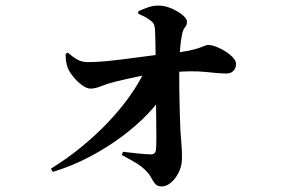

<svg xmlns="http://www.w3.org/2000/svg" viewBox="-20 -613 1040 687"><path d="M419.6 -69.9Q448.9 -66.4 474.6 -63.8Q500.4 -61.2 520 -60.6Q536.2 -60.1 538.2 -78.2Q539.5 -91.7 539.5 -122.8Q539.5 -153.9 538.8 -196.7Q538.2 -239.5 537.7 -288.5Q537.2 -337.4 537.2 -386.4Q537.2 -394.8 536.8 -416.2Q536.5 -437.7 536 -462.7Q535.5 -487.6 534.8 -505.6Q534 -518 531 -525.3Q527.9 -532.6 519.4 -538.8Q507.9 -547.9 497.4 -553.3Q486.9 -558.7 475.1 -563.4L474.6 -572.3Q487.5 -578.7 506.9 -585.8Q526.2 -593 545.6 -593Q570.6 -593 594.4 -582.4Q618.2 -571.9 633.6 -558.8Q649 -545.7 649 -535.8Q649 -522.8 641.8 -515Q634.6 -507.1 631.1 -488.5Q626.9 -465.9 624.8 -443.9Q622.7 -422 622 -405.6Q621.3 -391.5 621.3 -360.3Q621.3 -329 621.6 -290Q622 -251 623.2 -212.9Q624.5 -174.7 625.5 -146.6Q626.7 -126.9 629 -100.9Q631.2 -75 631.2 -47.1Q631.2 -20.7 620.1 2.4Q609 25.6 592.4 39.8Q575.8 54.1 559 54.1Q542.7 54.1 534.9 44.5Q527.1 34.9 520 21.2Q512.8 7.5 499.3 -5.1Q483.3 -20.3 463.3 -32Q443.3 -43.8 416.3 -58.1ZM214.8 -420.7 223.2 -424.7Q239.9 -409.3 256.4 -400Q272.8 -390.7 295.1 -390.7Q322.2 -390.7 358.3 -394Q394.5 -397.4 434.2 -402.6Q473.9 -407.8 512.3 -412.9Q550.6 -418 582.8 -421Q625 -425.6 650.9 -430.8Q676.8 -436 691.1 -441Q705.5 -446 712.7 -449.1Q719.9 -452.1 723.9 -452.1Q737.1 -452.1 754.3 -445.5Q771.5 -438.8 787.7 -428.4Q803.9 -417.9 814.2 -406.3Q824.6 -394.7 824.6 -384.5Q824.6 -369.5 815.4 -359.7Q806.1 -350 790.1 -350Q765 -350 716.4 -355.5Q667.7 -361 581 -353.7Q522.2 -349.5 475 -339.4Q427.9 -329.4 393.1 -320.9Q364.7 -314 342.4 -304.9Q320.2 -295.9 304.6 -295.9Q289.5 -295.9 271.8 -309.5Q254 -323.1 240.2 -340.9Q226.5 -358.8 222 -371.1Q218.3 -382.8 216.5 -393.6Q214.8 -404.4 214.8 -420.7ZM169.1 2.1 162 -9.3Q222 -46.6 274 -89.4Q325.9 -132.2 369 -177.9Q412.1 -223.6 444.9 -270.1Q477.8 -316.6 498.8 -361.4L576.5 -366.7L576 -290.2Q549.9 -248.7 509.1 -205.9Q468.2 -163.2 415.6 -124Q362.9 -84.7 300.7 -52Q238.5 -19.2 169.1 2.1Z"/></svg>

Font: Noto Serif KR
Style: Regular
Weight: 200
Designer: Ryoko NISHIZUKA 西塚涼子 (kana & ideographs); Frank Grießhammer (Latin, Greek & Cyrillic); Wenlong ZHANG 张文龙 (bopomofo); San
Foundry: Adobe
Version: Version 2.001;hotconv 1.1.0;makeotfexe 2.6.0